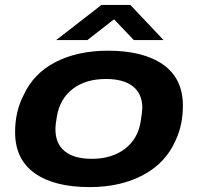

<svg xmlns="http://www.w3.org/2000/svg" viewBox="-20 -744 800 776"><path d="M207 -582 390.1 -724.1H506.8L641.1 -582H521L440.9 -666L333 -582ZM342.8 12.2Q198.7 12.2 119.9 -44.2Q41 -100.6 41 -210Q41 -293.5 75.2 -358.9Q115.2 -447.3 204.6 -493.2Q293.9 -539.1 416 -539.1Q560.1 -539.1 639.6 -482.7Q719.2 -426.3 719.2 -316.9Q719.2 -240.2 690.9 -179.2Q650.9 -85.9 559.1 -36.9Q467.3 12.2 342.8 12.2ZM351.1 -102.1Q431.6 -102.1 484.6 -142.3Q537.6 -182.6 548.8 -253.9Q555.2 -295.9 555.2 -308.1Q555.2 -364.7 517.3 -394.8Q479.5 -424.8 408.2 -424.8Q326.7 -424.8 274.4 -385Q222.2 -345.2 210 -273.9Q204.1 -241.7 204.1 -221.2Q204.1 -163.6 241.7 -132.8Q279.3 -102.1 351.1 -102.1Z"/></svg>

Font: Archivo Expanded
Style: Bold Italic
Weight: 700
Width: 7
Italic angle: -10°
Designer: Hector Gatti
Foundry: Omnibus-Type
Version: Version 2.001